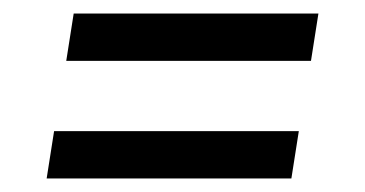

<svg xmlns="http://www.w3.org/2000/svg" viewBox="-20 -482 540 284"><path d="M78 -392 89 -462H451L440 -392ZM49 -218 60 -288H422L411 -218Z"/></svg>

Font: Iosevka Curly Slab
Style: Italic
Weight: 400
Italic angle: -9°
Monospace: yes
Designer: Belleve Invis
Foundry: Belleve Invis
Version: Version 22.1.2; ttfautohint (v1.8.4)